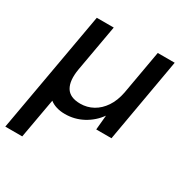

<svg xmlns="http://www.w3.org/2000/svg" viewBox="-180 -629 944 982"><g transform="rotate(30 292.0 -138.0)"><path d="M-15 220 112 -496H212L163 -220Q151 -149 173.5 -111Q196 -73 258 -73Q298 -73 332.5 -92Q367 -111 391.5 -147.5Q416 -184 426 -236L472 -496H572L485 0H395L403 -86Q371 -41 322 -14.5Q273 12 216 12Q189 12 166 5Q143 -2 127 -15L85 220Z"/></g></svg>

Font: DM Sans 12pt Medium
Style: Italic
Weight: 500
Italic angle: -10°
Version: Version 4.004;gftools[0.9.30]